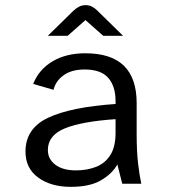

<svg xmlns="http://www.w3.org/2000/svg" viewBox="-20 -714 672 746"><path d="M255 12Q178 12 128.5 -24Q79 -60 79 -125Q79 -215 167 -256.5Q255 -298 429 -310V-321Q429 -379 400.5 -411.5Q372 -444 309 -444Q258 -444 227 -421.5Q196 -399 188 -365L109 -388Q131 -444 184 -475.5Q237 -507 311 -507Q412 -507 461.5 -458.5Q511 -410 511 -313V-191Q511 -126 516.5 -79Q522 -32 529 0H455L436 -75Q416 -39 372.5 -13.5Q329 12 255 12ZM275 -52Q319 -52 354 -66Q389 -80 409 -112Q429 -144 429 -198V-251Q297 -242 231.5 -215Q166 -188 166 -131Q166 -96 195 -74Q224 -52 275 -52ZM166 -575 266 -673Q277 -683 288 -688.5Q299 -694 313 -694Q326 -694 337 -688.5Q348 -683 358 -673L458 -575H381L312 -636L243 -575Z"/></svg>

Font: Atkinson Hyperlegible Mono ExtraLight
Style: Regular
Weight: 400
Monospace: yes
Version: Version 2.001